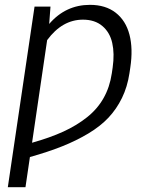

<svg xmlns="http://www.w3.org/2000/svg" viewBox="-20 -573 646 796"><path d="M183.9 -473.7Q252.1 -552.9 353 -552.9Q417.6 -552.9 459.5 -520.4Q501.4 -487.9 516.7 -429.5Q532 -371.1 520.2 -293L516.7 -269.5Q508.2 -213.1 485.8 -167.1Q463.4 -121.1 429.7 -85.2Q396 -49.4 346.1 -19.5Q296.2 10.3 238.3 33.4Q180.4 56.5 104 78.1L85.6 203.1H12.4L123.2 -545.5H189.3ZM112.9 18.8Q187.1 -2.1 242.4 -27.3Q297.6 -52.6 340.7 -86.8Q383.9 -121.1 409.4 -166.4Q435 -211.6 443.5 -268.8L447.1 -293.3Q455.3 -350.9 445.3 -394.9Q435.4 -438.9 404.3 -465.2Q373.2 -491.5 323.9 -491.5Q237.9 -491.5 175.4 -406.6Z"/></svg>

Font: Karasuma Gothic
Style: Light Italic
Weight: 300
Italic angle: 9.39998°
Designer: Rasmus Andersson / Ryoko Nishizuka
Foundry: rsms
Version: Version 1.00